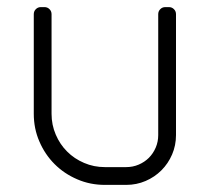

<svg xmlns="http://www.w3.org/2000/svg" viewBox="-20 -520 590 540"><path d="M335 -50H275C254.3 -50 234.8 -53.9 216.5 -61.8C198.2 -69.6 182.2 -80.2 168.8 -93.8C155.2 -107.2 144.6 -123.2 136.8 -141.5C128.9 -159.8 125 -179.3 125 -200V-480C125 -485.7 123.1 -490.4 119.2 -494.2C115.4 -498.1 110.7 -500 105 -500H95C89.3 -500 84.6 -498.1 80.8 -494.2C76.9 -490.4 75 -485.7 75 -480V-200C75 -172.3 80.2 -146.3 90.8 -122C101.2 -97.7 115.5 -76.5 133.5 -58.5C151.5 -40.5 172.7 -26.2 197 -15.8C221.3 -5.2 247.3 0 275 0H335C354.3 0 372.5 -3.7 389.5 -11C406.5 -18.3 421.3 -28.3 434 -41C446.7 -53.7 456.7 -68.5 464 -85.5C471.3 -102.5 475 -120.7 475 -140V-480C475 -485.7 473.1 -490.4 469.2 -494.2C465.4 -498.1 460.7 -500 455 -500H445C439.3 -500 434.6 -498.1 430.8 -494.2C426.9 -490.4 425 -485.7 425 -480V-140C425 -127.7 422.7 -116 418 -105C413.3 -94 406.9 -84.4 398.8 -76.2C390.6 -68.1 381 -61.7 370 -57C359 -52.3 347.3 -50 335 -50Z"/></svg>

Font: lerotica
Style: Regular
Weight: 400
Designer: defharo
Foundry: deFharo
Version: Version 1.001 2011